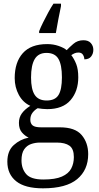

<svg xmlns="http://www.w3.org/2000/svg" viewBox="-20 -786 538 1045"><path d="M214 239Q116 239 68 200.5Q20 162 20 94Q20 35 55 3.5Q90 -28 136 -37Q116 -46 99.5 -65Q83 -84 83 -117Q83 -147 99 -169Q115 -191 145 -210Q105 -228 82.5 -269.5Q60 -311 60 -361Q60 -447 104 -496.5Q148 -546 237 -546Q270 -546 299 -536Q328 -526 343 -513Q356 -527 379 -547Q402 -567 434 -567Q461 -567 474.5 -551.5Q488 -536 488 -515Q488 -494 476 -478.5Q464 -463 439 -463Q439 -476 431.5 -488Q424 -500 407 -500Q395 -500 386 -496Q377 -492 368 -486Q384 -465 395 -437Q406 -409 406 -365Q406 -290 364 -241Q322 -192 237 -192Q225 -192 210 -193.5Q195 -195 185 -197Q169 -188 157 -172.5Q145 -157 145 -134Q145 -114 157.5 -103.5Q170 -93 204 -93H306Q389 -93 424.5 -51Q460 -9 460 53Q460 139 400 189Q340 239 214 239ZM234 -239Q280 -239 298.5 -269Q317 -299 317 -365Q317 -433 298 -465.5Q279 -498 233 -498Q189 -498 169 -464.5Q149 -431 149 -364Q149 -300 169 -269.5Q189 -239 234 -239ZM216 191Q281 191 317 175Q353 159 367.5 131.5Q382 104 382 69Q382 24 358 7Q334 -10 289 -10H197Q172 -10 149 -2Q126 6 111.5 27Q97 48 97 87Q97 132 122.5 161.5Q148 191 216 191ZM193 -616Q201 -637 214.5 -664Q228 -691 242.5 -718Q257 -745 271 -766H312V-753Q305 -720 297.5 -681Q290 -642 284 -606H193Z"/></svg>

Font: Noto Serif Tamil SemiCondensed
Style: Italic
Weight: 400
Width: 4
Italic angle: -12°
Designer: Indian Type Foundry, Tom Grace, and the Monotype Design Team
Foundry: Monotype Imaging Inc.
Version: Version 2.003; ttfautohint (v1.8.4.7-5d5b)